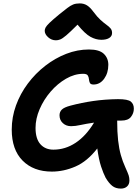

<svg xmlns="http://www.w3.org/2000/svg" viewBox="-20 -999 826 1129"><path d="M398 -257Q369 -257 349.5 -275Q330 -293 330 -321Q330 -341 343.5 -354.5Q357 -368 395 -378Q459 -395 527.5 -405Q596 -415 674 -416Q732 -416 749.5 -401.5Q767 -387 767 -360Q767 -333 750 -311.5Q733 -290 694 -290Q681 -290 669 -290Q669 -222 674.5 -173.5Q680 -125 690.5 -87.5Q701 -50 717 -15Q732 18 736.5 32Q741 46 741 62Q741 85 727 97.5Q713 110 691 110Q660 110 640 94Q620 78 601 46Q588 21 574.5 -19.5Q561 -60 552 -126Q493 -50 424 -20Q355 10 285 10Q177 10 113 -54.5Q49 -119 49 -237Q49 -310 74 -379Q99 -448 143.5 -507.5Q188 -567 246 -612Q304 -657 369.5 -682.5Q435 -708 503 -708Q564 -708 590.5 -682.5Q617 -657 617 -618Q617 -570 592.5 -536Q568 -502 530 -502Q513 -502 508.5 -511.5Q504 -521 503 -533.5Q502 -546 496 -555.5Q490 -565 469 -565Q418 -565 368 -536Q318 -507 277.5 -460Q237 -413 213 -357Q189 -301 189 -247Q189 -183 217.5 -151Q246 -119 294 -119Q364 -119 425 -159.5Q486 -200 533 -278Q485 -271 453.5 -264Q422 -257 398 -257ZM309 -762Q283 -762 263 -780Q243 -798 243 -818Q243 -827 248 -837Q253 -847 271 -864.5Q289 -882 329 -915Q358 -938 376 -952Q394 -966 410 -972.5Q426 -979 449 -979Q473 -979 491.5 -967.5Q510 -956 529 -930Q552 -899 571.5 -881.5Q591 -864 606.5 -853Q622 -842 630.5 -831.5Q639 -821 639 -805Q639 -786 622 -775.5Q605 -765 576 -765Q544 -765 512 -782.5Q480 -800 436 -854Q392 -810 369.5 -791Q347 -772 334 -767Q321 -762 309 -762Z"/></svg>

Font: Shantell Sans Normal
Style: Regular
Weight: 600
Designer: Stephen Nixon, Anya Danilova, Shantell Martin
Foundry: Arrow Type
Version: Version 1.009;[a7da0bfa3]